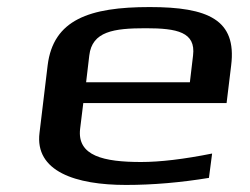

<svg xmlns="http://www.w3.org/2000/svg" viewBox="-20 -514 709 544"><path d="M404 -494C233 -494 131 -458 115 -329L92 -138C78 -28 195 10 337 10C414 10 493 3 572 -10L581 -79C501 -63 434 -55 380 -55C274 -55 198 -72 207 -149L216 -222H622L635 -329C651 -458 570 -494 404 -494ZM393 -434C482 -434 535 -423 527 -357L518 -281H224L233 -357C241 -425 302 -434 393 -434Z"/></svg>

Font: Gamestation Extended
Style: Italic
Weight: 400
Width: 7
Designer: Jonas Hecksher
Foundry: Jonas Hecksher, Playtypeª, e-types AS
Version: Version 1.003